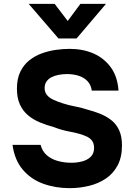

<svg xmlns="http://www.w3.org/2000/svg" viewBox="-20 -970 700 998"><path d="M342 8Q268 8 204.5 -15Q141 -38 98.5 -88Q56 -138 45 -217H191Q200 -183 224 -162.5Q248 -142 281.5 -133Q315 -124 352 -124Q380 -124 407 -131Q434 -138 451.5 -155Q469 -172 469 -201Q469 -223 459.5 -237Q450 -251 432.5 -259.5Q415 -268 390 -275Q369 -281 346.5 -285Q324 -289 302.5 -295Q281 -301 261 -309Q223 -319 188 -333.5Q153 -348 126 -370.5Q99 -393 83.5 -427Q68 -461 68 -509Q68 -561 85.5 -597Q103 -633 132.5 -656.5Q162 -680 198.5 -693Q235 -706 272 -711Q309 -716 342 -716Q411 -716 466 -692Q521 -668 556 -620Q591 -572 596 -499H457Q453 -529 435 -548Q417 -567 389.5 -576Q362 -585 328 -585Q306 -585 285 -581Q264 -577 247.5 -568.5Q231 -560 221.5 -546Q212 -532 212 -512Q212 -492 223 -477.5Q234 -463 255.5 -452.5Q277 -442 306 -433Q336 -423 369 -417Q402 -411 432 -401Q470 -391 503 -377.5Q536 -364 561 -343.5Q586 -323 600 -291.5Q614 -260 614 -214Q614 -153 591.5 -110.5Q569 -68 530.5 -42Q492 -16 443 -4Q394 8 342 8ZM284 -770 129 -950H264L332 -861L398 -950H531L378 -770Z"/></svg>

Font: Onest
Style: Bold
Weight: 700
Designer: Dmitri Voloshin, Andrey Kudryavtsev
Foundry: Dmitri Voloshin, Andrey Kudryavtsev
Version: Version 1.000;gftools[0.9.33]